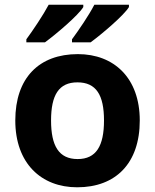

<svg xmlns="http://www.w3.org/2000/svg" viewBox="-20 -786 659 816"><path d="M528 -756V-766H381C358 -721 314 -657 286 -619V-606H365C414 -642 507 -721 528 -756ZM334 -756V-766H187C163 -721 120 -657 92 -619V-606H171C220 -642 313 -721 334 -756ZM574 -274C574 -455 464 -556 311 -556C146 -556 45 -455 45 -274C45 -92 155 10 308 10C472 10 574 -92 574 -274ZM197 -274C197 -382 230 -436 309 -436C389 -436 422 -382 422 -274C422 -166 389 -110 310 -110C230 -110 197 -166 197 -274Z"/></svg>

Font: Noto Sans Lisu
Style: Bold
Weight: 700
Designer: Monotype Design Team. David Williams.
Foundry: Monotype Imaging Inc.
Version: Version 2.102